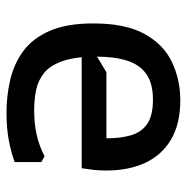

<svg xmlns="http://www.w3.org/2000/svg" viewBox="-12 -550 574 590"><g transform="rotate(90 275.0 -255.0)"><path d="M52 -255Q52 -354 84.5 -412.5Q117 -471 171 -496.5Q225 -522 288 -522Q360 -522 408 -494Q456 -466 480 -415Q504 -364 504 -294Q504 -273 502 -255.5Q500 -238 497 -219H112V-241L202 -295H405Q405 -339 395.5 -371Q386 -403 360.5 -420.5Q335 -438 286 -438Q237 -438 208 -418Q179 -398 166.5 -359Q154 -320 154 -263Q154 -201 167 -162.5Q180 -124 202.5 -105Q225 -86 254.5 -79.5Q284 -73 318 -73Q361 -73 395.5 -81Q430 -89 460 -105L478 -95V-13Q448 -2 411 5Q374 12 326 12Q274 12 225 0.5Q176 -11 137 -39.5Q98 -68 75 -120.5Q52 -173 52 -255Z"/></g></svg>

Font: AR One Sans Medium
Style: Regular
Weight: 500
Designer: Niteesh Yadav
Foundry: Niteesh Yadav
Version: Version 1.001;gftools[0.9.33]